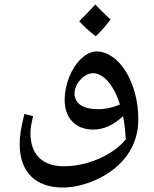

<svg xmlns="http://www.w3.org/2000/svg" viewBox="-20 -714 689 858"><path d="M408 -552C436 -579 458 -605 474 -627C447 -651 425 -674 406 -694C390 -676 367 -652 334 -619C352 -599 377 -576 408 -552ZM261 124C341 124 435 88 499 33C563 -22 598 -95 598 -179C598 -233 590 -283 573 -329C540 -423 477 -484 412 -484C389 -484 366 -473 344 -453C299 -411 269 -337 269 -267C269 -186 318 -135 396 -135C444 -135 487 -155 530 -195C536 -164 540 -129 542 -91C523 -68 500 -48 472 -31C410 8 334 29 267 29C169 29 116 -23 116 -121C116 -141 121 -166 128 -195L89 -205C73 -140 68 -107 68 -70C68 54 138 124 261 124ZM419 -226C352 -226 313 -251 313 -297C313 -310 317 -323 324 -337C340 -365 368 -387 396 -387C410 -387 424 -382 440 -371C470 -350 498 -305 516 -247C483 -233 451 -226 419 -226Z"/></svg>

Font: Noto Naskh Arabic UI Medium
Style: Regular
Weight: 500
Designer: Monotype Design Team, David Williams, Mohamad Dakak and Nizar Qandah
Foundry: Monotype Imaging Inc.
Version: Version 2.014